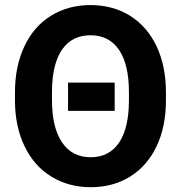

<svg xmlns="http://www.w3.org/2000/svg" viewBox="-20 -741 728 770"><path d="M645.5 -371.1C645.5 -440.9 632.8 -502.4 607.9 -555.7C582.5 -608.9 546.9 -649.4 501 -678.2C454.6 -706.5 401.9 -720.7 342.8 -720.7C283.7 -720.7 231 -706.5 185.1 -678.2C138.7 -649.4 103 -608.9 78.1 -555.7C52.7 -502.4 40 -440.4 40 -370.6V-335.4C40.5 -267.1 53.2 -206.5 78.6 -154.3C104 -101.6 139.6 -61 186 -32.7C232.4 -4.4 284.7 9.8 343.8 9.8C403.3 9.8 456.1 -4.4 502.4 -33.2C548.3 -62 583.5 -102.5 608.4 -155.3C633.3 -208 645.5 -269.5 645.5 -339.4ZM497.1 -336.9C496.6 -189 441.9 -110.4 343.8 -110.4C293.5 -110.4 255.4 -130.4 228.5 -170.4C201.7 -210.4 188.5 -266.6 188.5 -339.4V-374C189 -522 244.6 -599.6 342.8 -599.6C441.9 -599.6 497.1 -520.5 497.1 -371.6ZM439.9 -409.7H252.9V-296.4H439.9Z"/></svg>

Font: Roboto
Style: Bold
Weight: 700
Designer: Google
Version: Version 2.137; 2017